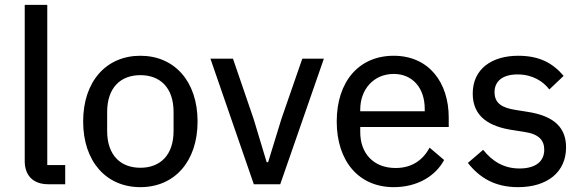

<svg xmlns="http://www.w3.org/2000/svg" viewBox="-20 -760 2406 792"><path d="M249 0V-79H175V-740H82V-95C82 -38 115 0 179 0Z M559 12C700 12 795 -94 795 -259C795 -424 700 -530 559 -530C418 -530 323 -424 323 -259C323 -94 418 12 559 12ZM559 -68C478 -68 422 -119 422 -220V-298C422 -399 478 -450 559 -450C640 -450 696 -399 696 -298V-220C696 -119 640 -68 559 -68Z M1136 0 1316 -518H1227L1141 -270L1086 -91H1080L1026 -270L941 -518H848L1027 0Z M1604 12C1701 12 1776 -33 1812 -100L1752 -151C1724 -98 1677 -67 1612 -67C1519 -67 1466 -129 1466 -215V-236H1831V-275C1831 -420 1749 -530 1604 -530C1460 -530 1369 -423 1369 -259C1369 -95 1460 12 1604 12ZM1604 -455C1682 -455 1732 -397 1732 -311V-301H1466V-308C1466 -393 1523 -455 1604 -455Z M2117 12C2239 12 2315 -51 2315 -152C2315 -232 2268 -282 2154 -299L2110 -306C2050 -315 2020 -334 2020 -380C2020 -424 2052 -453 2115 -453C2177 -453 2221 -424 2246 -391L2305 -447C2261 -499 2206 -530 2118 -530C2009 -530 1930 -476 1930 -374C1930 -278 1999 -237 2098 -223L2142 -216C2205 -207 2225 -180 2225 -142C2225 -94 2189 -65 2123 -65C2060 -65 2012 -93 1973 -142L1910 -88C1958 -27 2021 12 2117 12Z"/></svg>

Font: IBM Plex Devanagari Text
Style: Regular
Weight: 450
Designer: Mike Abbink, Paul van der Laan, Pieter van Rosmalen, Erin McLaughlin
Foundry: Bold Monday
Version: Version 1.0